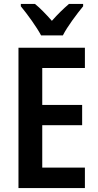

<svg xmlns="http://www.w3.org/2000/svg" viewBox="-20 -957 498 977"><path d="M189 -777H300C322 -821 371 -886 403 -925V-937H331C301 -911 277 -888 244 -851C214 -885 184 -916 158 -937H86V-925C119 -885 167 -819 189 -777ZM412 0V-104H195V-320H398V-423H195V-611H412V-714H74V0Z"/></svg>

Font: Noto Sans Khmer Condensed SemiBold
Style: Regular
Weight: 600
Width: 3
Designer: Danh Hong and the Monotype Design Team
Foundry: Monotype Imaging Inc.
Version: Version 2.004